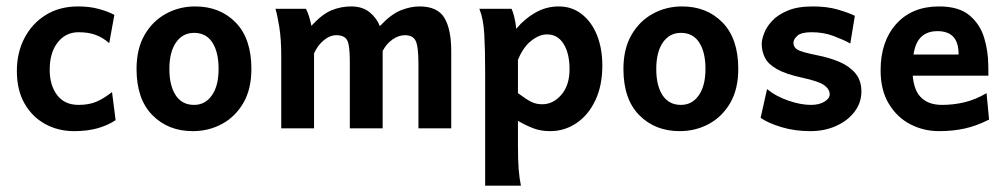

<svg xmlns="http://www.w3.org/2000/svg" viewBox="-20 -401 3145 600"><path d="M211.4 8.8Q162.1 8.8 121.6 -13.2Q81.1 -35.2 56.9 -77.1Q32.7 -119.1 32.7 -179.2Q32.7 -236.3 56.4 -282Q80.1 -327.6 123 -354.2Q166 -380.9 224.1 -380.9Q260.3 -380.9 288.8 -373Q317.4 -365.2 337.4 -354.5L321.3 -266.1Q302.2 -283.2 279.5 -291.7Q256.8 -300.3 225.6 -300.3Q185.1 -300.3 160.2 -268.3Q135.3 -236.3 135.3 -183.1Q135.3 -134.8 158.4 -104Q181.6 -73.2 225.6 -73.2Q258.8 -73.2 282.5 -83.7Q306.2 -94.2 330.1 -113.3L341.3 -25.4Q315.9 -8.8 284.2 0Q252.4 8.8 211.4 8.8Z M582.5 8.8Q505.4 8.8 456.1 -41.3Q406.7 -91.3 406.7 -185.5Q406.7 -248.5 431.9 -292Q457 -335.4 498.8 -358.2Q540.5 -380.9 589.8 -380.9Q667.5 -380.9 716.6 -330.6Q765.6 -280.3 765.6 -185.5Q765.6 -122.6 740.5 -79.3Q715.3 -36.1 673.8 -13.7Q632.3 8.8 582.5 8.8ZM586.4 -73.2Q621.6 -73.2 642.3 -103.3Q663.1 -133.3 663.1 -185.5Q663.1 -238.3 643.6 -268.3Q624 -298.3 586.4 -298.3Q550.8 -298.3 530 -268.3Q509.3 -238.3 509.3 -185.5Q509.3 -133.3 529.1 -103.3Q548.8 -73.2 586.4 -73.2Z M858.9 0V-225.1Q858.9 -278.8 852.8 -316.7Q846.7 -354.5 840.8 -373.5H936Q941.9 -362.8 946.3 -347.9Q950.7 -333 953.1 -320.3Q986.8 -356.9 1016.1 -368.9Q1045.4 -380.9 1077.1 -380.9Q1113.3 -380.9 1135.5 -362.3Q1157.7 -343.8 1167 -319.3Q1201.7 -356.4 1232.2 -368.7Q1262.7 -380.9 1291 -380.9Q1347.2 -380.9 1368.7 -345.2Q1390.1 -309.6 1390.1 -241.7V0H1287.6V-201.2Q1287.6 -256.3 1278.8 -273.7Q1270 -291 1245.6 -291Q1225.6 -291 1206.5 -277.6Q1187.5 -264.2 1175.8 -241.7V0H1073.2V-208.5Q1073.2 -260.7 1064.5 -275.9Q1055.7 -291 1031.2 -291Q1010.7 -291 991.7 -275.1Q972.7 -259.3 961.4 -234.4V0Z M1496.1 179.2V-177.2Q1496.1 -245.6 1493.4 -293.9Q1490.7 -342.3 1478 -373.5H1578.6Q1582.5 -365.2 1586.7 -349.6Q1590.8 -334 1593.3 -311Q1618.7 -341.8 1652.6 -361.3Q1686.5 -380.9 1726.1 -380.9Q1767.1 -380.9 1797.9 -356.9Q1828.6 -333 1845.5 -291.3Q1862.3 -249.5 1862.3 -195.8Q1862.3 -133.3 1840.3 -87.2Q1818.4 -41 1781.2 -16.1Q1744.1 8.8 1699.2 8.8Q1670.4 8.8 1647.5 0.2Q1624.5 -8.3 1598.6 -23.4V54.7Q1598.6 98.6 1600.8 127.2Q1603 155.8 1607.9 179.2ZM1674.8 -75.2Q1708.5 -75.2 1734.1 -104.7Q1759.8 -134.3 1759.8 -184.6Q1759.8 -234.4 1741.2 -263.9Q1722.7 -293.5 1689.5 -293.5Q1665 -293.5 1639.6 -273.2Q1614.3 -252.9 1598.6 -213.9V-109.9Q1627 -88.9 1641.6 -82Q1656.2 -75.2 1674.8 -75.2Z M2104 8.8Q2026.9 8.8 1977.5 -41.3Q1928.2 -91.3 1928.2 -185.5Q1928.2 -248.5 1953.4 -292Q1978.5 -335.4 2020.3 -358.2Q2062 -380.9 2111.3 -380.9Q2189 -380.9 2238 -330.6Q2287.1 -280.3 2287.1 -185.5Q2287.1 -122.6 2262 -79.3Q2236.8 -36.1 2195.3 -13.7Q2153.8 8.8 2104 8.8ZM2107.9 -73.2Q2143.1 -73.2 2163.8 -103.3Q2184.6 -133.3 2184.6 -185.5Q2184.6 -238.3 2165 -268.3Q2145.5 -298.3 2107.9 -298.3Q2072.3 -298.3 2051.5 -268.3Q2030.8 -238.3 2030.8 -185.5Q2030.8 -133.3 2050.5 -103.3Q2070.3 -73.2 2107.9 -73.2Z M2512.2 8.8Q2463.4 8.8 2422.1 -3.7Q2380.9 -16.1 2356.9 -32.7L2377 -122.6Q2404.3 -100.1 2443.1 -86.7Q2481.9 -73.2 2514.2 -73.2Q2540 -73.2 2556.4 -83.3Q2572.8 -93.3 2572.8 -106Q2572.8 -122.1 2555.9 -134.5Q2539.1 -147 2486.8 -158.2Q2435.1 -169.4 2407.7 -185.1Q2380.4 -200.7 2370.4 -220.7Q2360.4 -240.7 2360.4 -263.7Q2360.4 -276.9 2367.7 -296.6Q2375 -316.4 2392.8 -335.7Q2410.6 -355 2441.7 -367.9Q2472.7 -380.9 2519.5 -380.9Q2564.5 -380.9 2597.4 -371.3Q2630.4 -361.8 2651.4 -351.6L2637.2 -265.1Q2616.7 -276.4 2585.4 -288.3Q2554.2 -300.3 2516.1 -300.3Q2483.9 -300.3 2471.7 -289.3Q2459.5 -278.3 2459.5 -267.1Q2459.5 -253.4 2471.9 -245.8Q2484.4 -238.3 2532.7 -228.5Q2570.8 -221.2 2602.3 -208Q2633.8 -194.8 2652.8 -172.4Q2671.9 -149.9 2671.9 -115.2Q2671.9 -80.1 2650.6 -52Q2629.4 -23.9 2593.3 -7.6Q2557.1 8.8 2512.2 8.8Z M2914.6 8.8Q2866.2 8.8 2824.7 -12.7Q2783.2 -34.2 2757.6 -76.7Q2731.9 -119.1 2731.9 -181.2Q2731.9 -272 2781 -326.4Q2830.1 -380.9 2914.6 -380.9Q2976.1 -380.9 3009.3 -353.3Q3042.5 -325.7 3055.4 -283.2Q3068.4 -240.7 3068.4 -194.8Q3068.4 -189.5 3068.6 -179.7Q3068.8 -169.9 3068.8 -164.6H2787.6V-230.5H2975.6Q2975.6 -269 2958.7 -286.4Q2941.9 -303.7 2909.7 -303.7Q2870.1 -303.7 2850.8 -276.4Q2831.5 -249 2831.5 -184.6Q2831.5 -126.5 2855 -99.9Q2878.4 -73.2 2923.8 -73.2Q2960 -73.2 2994.4 -81.5Q3028.8 -89.8 3063 -109.9L3070.8 -27.3Q3031.2 -7.3 2994.4 0.7Q2957.5 8.8 2914.6 8.8Z"/></svg>

Font: Harmattan
Style: Bold
Weight: 700
Designer: George W. Nuss III and SIL International
Foundry: SIL International
Version: Version 4.000